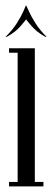

<svg xmlns="http://www.w3.org/2000/svg" viewBox="-25 -668 187 688"><path d="M38.2 -495H99.8V0H38.2ZM99.8 0V-16H130.6V0ZM7.4 0V-16H38.2V0ZM7.4 -479V-495H38.2V-479ZM-1.2 -535.8 -5.1 -536.1Q19 -559.4 34.6 -583.7Q50.1 -608 58.2 -626.3Q66.4 -644.6 67.4 -647.6H69.4L70 -600.8Q68 -597.1 49.4 -575.1Q30.8 -553 -1.2 -535.8ZM138 -535.8Q106.6 -553 87.7 -575.1Q68.8 -597.1 66.8 -600.8L67.4 -647.6H69.4Q71 -644.6 79.1 -626.3Q87.2 -608 102.8 -583.7Q118.4 -559.4 141.9 -536.1Z"/></svg>

Font: Emberly Black
Style: Regular
Weight: 900
Designer: Rajesh Rajput
Foundry: Rajesh Rajput
Version: Version 1.000